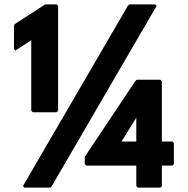

<svg xmlns="http://www.w3.org/2000/svg" viewBox="-20 -852 859 879"><path d="M604 -313V-204H536ZM721 -204V-480L714 -487H606L599 -480L368 -134V-101L375 -94H604V0L611 7H714L721 0V-94H769L776 -101V-197L769 -204ZM697 -825 690 -832H572L565 -825L85 0L92 7H210L217 0ZM44 -628 51 -621 123 -668V-345L130 -338H239L246 -345V-825L239 -832H187L51 -744L44 -737Z"/></svg>

Font: Hussar Woodtype
Style: Blk
Weight: 900
Foundry: Cannot Into Space Fonts
Version: Version 1.07